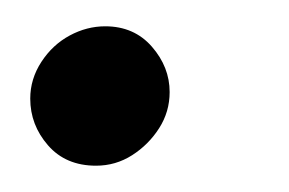

<svg xmlns="http://www.w3.org/2000/svg" viewBox="-20 -117 220 146"><path d="M53 9Q30 9 16.5 -6.5Q3 -22 3 -42Q3 -57 11.5 -70Q20 -83 33 -90Q46 -97 60 -97Q82 -97 95.5 -81.5Q109 -66 109 -47Q109 -32 101 -19.5Q93 -7 80.5 1Q68 9 53 9Z"/></svg>

Font: MuseoModerno Thin Light
Style: Italic
Weight: 300
Italic angle: -9°
Version: Version 1.003